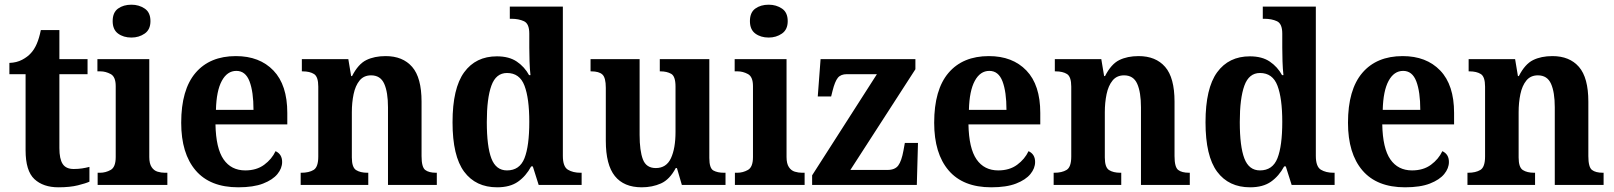

<svg xmlns="http://www.w3.org/2000/svg" viewBox="-20 -788 6877 818"><path d="M229 10Q164 10 126.5 -25Q89 -60 89 -148V-472H20V-520Q51 -521 74.5 -533.5Q98 -546 112 -562Q126 -577 136.5 -601Q147 -625 154 -660H233V-536H353V-472H233V-157Q233 -111 247 -89.5Q261 -68 294 -68Q313 -68 329.5 -70.5Q346 -73 361 -77V-14Q346 -7 312 1.5Q278 10 229 10Z M540 -628Q506 -628 483 -645Q460 -662 460 -698Q460 -735 483 -751.5Q506 -768 540 -768Q572 -768 596.5 -751.5Q621 -735 621 -698Q621 -662 596.5 -645Q572 -628 540 -628ZM396 0V-52H406Q430 -52 451.5 -64Q473 -76 473 -119V-421Q473 -461 451.5 -472.5Q430 -484 408 -484H395V-536H616V-119Q616 -91 626 -76Q636 -61 651.5 -56.5Q667 -52 682 -52H693V0Z M995 10Q875 10 813.5 -62Q752 -134 752 -265Q752 -406 813 -477.5Q874 -549 985 -549Q1086 -549 1145 -487.5Q1204 -426 1204 -307V-258H898Q900 -156 932.5 -109Q965 -62 1025 -62Q1073 -62 1105.5 -86Q1138 -110 1154 -144Q1182 -131 1182 -98Q1182 -71 1162 -46.5Q1142 -22 1101 -6Q1060 10 995 10ZM1060 -320Q1060 -397 1043 -441.5Q1026 -486 987 -486Q948 -486 925 -443.5Q902 -401 900 -320Z M1261 0V-52H1264Q1296 -52 1316 -64Q1336 -76 1336 -121V-419Q1336 -461 1318 -472.5Q1300 -484 1269 -484H1266V-536H1464L1476 -464H1480Q1506 -515 1540.5 -532Q1575 -549 1623 -549Q1696 -549 1736 -503Q1776 -457 1776 -355V-123Q1776 -76 1791.5 -64Q1807 -52 1838 -52H1841V0H1633V-331Q1633 -395 1617 -431Q1601 -467 1561 -467Q1530 -467 1512 -445Q1494 -423 1486.5 -387Q1479 -351 1479 -310V-117Q1479 -75 1497 -63.5Q1515 -52 1545 -52H1549V0Z M2098 10Q2007 10 1957.5 -56.5Q1908 -123 1908 -267Q1908 -412 1957.5 -480Q2007 -548 2097 -548Q2149 -548 2182 -525.5Q2215 -503 2234 -468H2240Q2237 -494 2236 -527Q2235 -560 2235 -585V-645Q2235 -687 2212.5 -697.5Q2190 -708 2159 -708H2152V-760H2378V-124Q2378 -78 2399.5 -65Q2421 -52 2453 -52H2458V0H2275L2250 -79H2243Q2221 -38 2187 -14Q2153 10 2098 10ZM2140 -62Q2194 -62 2214.5 -114Q2235 -166 2235 -269Q2235 -369 2214.5 -423Q2194 -477 2140 -477Q2093 -477 2073.5 -423Q2054 -369 2054 -268Q2054 -164 2073.5 -113Q2093 -62 2140 -62Z M2714 10Q2638 10 2599.5 -38Q2561 -86 2561 -188V-414Q2561 -457 2546.5 -470.5Q2532 -484 2499 -484H2496V-536H2705V-213Q2705 -146 2719 -109Q2733 -72 2774 -72Q2819 -72 2838.5 -114Q2858 -156 2858 -226V-419Q2858 -463 2839.5 -473.5Q2821 -484 2794 -484H2791V-536H3002V-115Q3002 -71 3019.5 -61.5Q3037 -52 3064 -52H3071V0H2885L2864 -72H2859Q2833 -23 2796 -6.5Q2759 10 2714 10Z M3255 -628Q3221 -628 3198 -645Q3175 -662 3175 -698Q3175 -735 3198 -751.5Q3221 -768 3255 -768Q3287 -768 3311.5 -751.5Q3336 -735 3336 -698Q3336 -662 3311.5 -645Q3287 -628 3255 -628ZM3111 0V-52H3121Q3145 -52 3166.5 -64Q3188 -76 3188 -119V-421Q3188 -461 3166.5 -472.5Q3145 -484 3123 -484H3110V-536H3331V-119Q3331 -91 3341 -76Q3351 -61 3366.5 -56.5Q3382 -52 3397 -52H3408V0Z M3440 0V-41L3716 -472H3588Q3562 -472 3549.5 -456.5Q3537 -441 3527 -401L3521 -377H3464L3476 -536H3880V-493L3603 -64H3761Q3793 -64 3807 -83Q3821 -102 3829 -146L3835 -179H3891L3886 0Z M4203 10Q4083 10 4021.5 -62Q3960 -134 3960 -265Q3960 -406 4021 -477.5Q4082 -549 4193 -549Q4294 -549 4353 -487.5Q4412 -426 4412 -307V-258H4106Q4108 -156 4140.5 -109Q4173 -62 4233 -62Q4281 -62 4313.5 -86Q4346 -110 4362 -144Q4390 -131 4390 -98Q4390 -71 4370 -46.5Q4350 -22 4309 -6Q4268 10 4203 10ZM4268 -320Q4268 -397 4251 -441.5Q4234 -486 4195 -486Q4156 -486 4133 -443.5Q4110 -401 4108 -320Z M4469 0V-52H4472Q4504 -52 4524 -64Q4544 -76 4544 -121V-419Q4544 -461 4526 -472.5Q4508 -484 4477 -484H4474V-536H4672L4684 -464H4688Q4714 -515 4748.5 -532Q4783 -549 4831 -549Q4904 -549 4944 -503Q4984 -457 4984 -355V-123Q4984 -76 4999.5 -64Q5015 -52 5046 -52H5049V0H4841V-331Q4841 -395 4825 -431Q4809 -467 4769 -467Q4738 -467 4720 -445Q4702 -423 4694.5 -387Q4687 -351 4687 -310V-117Q4687 -75 4705 -63.5Q4723 -52 4753 -52H4757V0Z M5306 10Q5215 10 5165.5 -56.5Q5116 -123 5116 -267Q5116 -412 5165.5 -480Q5215 -548 5305 -548Q5357 -548 5390 -525.5Q5423 -503 5442 -468H5448Q5445 -494 5444 -527Q5443 -560 5443 -585V-645Q5443 -687 5420.5 -697.5Q5398 -708 5367 -708H5360V-760H5586V-124Q5586 -78 5607.5 -65Q5629 -52 5661 -52H5666V0H5483L5458 -79H5451Q5429 -38 5395 -14Q5361 10 5306 10ZM5348 -62Q5402 -62 5422.5 -114Q5443 -166 5443 -269Q5443 -369 5422.5 -423Q5402 -477 5348 -477Q5301 -477 5281.5 -423Q5262 -369 5262 -268Q5262 -164 5281.5 -113Q5301 -62 5348 -62Z M5966 10Q5846 10 5784.5 -62Q5723 -134 5723 -265Q5723 -406 5784 -477.5Q5845 -549 5956 -549Q6057 -549 6116 -487.5Q6175 -426 6175 -307V-258H5869Q5871 -156 5903.5 -109Q5936 -62 5996 -62Q6044 -62 6076.5 -86Q6109 -110 6125 -144Q6153 -131 6153 -98Q6153 -71 6133 -46.5Q6113 -22 6072 -6Q6031 10 5966 10ZM6031 -320Q6031 -397 6014 -441.5Q5997 -486 5958 -486Q5919 -486 5896 -443.5Q5873 -401 5871 -320Z M6232 0V-52H6235Q6267 -52 6287 -64Q6307 -76 6307 -121V-419Q6307 -461 6289 -472.5Q6271 -484 6240 -484H6237V-536H6435L6447 -464H6451Q6477 -515 6511.5 -532Q6546 -549 6594 -549Q6667 -549 6707 -503Q6747 -457 6747 -355V-123Q6747 -76 6762.5 -64Q6778 -52 6809 -52H6812V0H6604V-331Q6604 -395 6588 -431Q6572 -467 6532 -467Q6501 -467 6483 -445Q6465 -423 6457.5 -387Q6450 -351 6450 -310V-117Q6450 -75 6468 -63.5Q6486 -52 6516 -52H6520V0Z"/></svg>

Font: Noto Serif Tamil SemiCondensed
Style: Bold Italic
Weight: 700
Width: 4
Italic angle: -12°
Designer: Indian Type Foundry, Tom Grace, and the Monotype Design Team
Foundry: Monotype Imaging Inc.
Version: Version 2.003; ttfautohint (v1.8.4.7-5d5b)